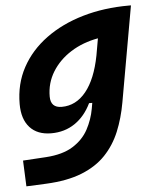

<svg xmlns="http://www.w3.org/2000/svg" viewBox="-54 -568 693 849"><g transform="rotate(-5 293.0 -143.5)"><path d="M28.8 234.4 23.9 119.6 126.5 113.3Q201.2 108.4 246.6 79.8Q292 51.3 315.2 8.1Q338.4 -35.2 346.7 -82.5L351.1 -107.9H336.9Q309.6 -51.3 264.2 -20.5Q218.8 10.3 159.2 10.3Q97.7 10.3 64.2 -26.6Q30.8 -63.5 30.8 -130.4Q30.8 -219.7 69.8 -291.7Q108.9 -363.8 179.4 -415.5Q250 -467.3 344.5 -494.9Q439 -522.5 549.8 -522.5H559.1L483.9 -98.1Q471.7 -29.3 447.8 28.8Q423.8 86.9 382.3 130.6Q340.8 174.3 275.9 200.2Q210.9 226.1 116.7 230.5ZM400.9 -390.1Q333 -377.9 280 -344.5Q227.1 -311 196.5 -261.5Q166 -211.9 166 -152.3Q166 -102.1 215.3 -102.1Q278.8 -102.1 323.2 -156.7Q367.7 -211.4 387.7 -314.9Z"/></g></svg>

Font: Cascadia Mono
Style: Bold Italic
Weight: 700
Italic angle: -10°
Monospace: yes
Designer: Aaron Bell
Foundry: Saja Typeworks
Version: Version 2404.023; ttfautohint (v1.8.4)